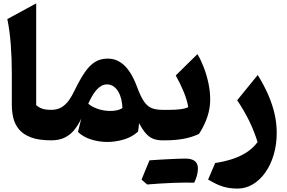

<svg xmlns="http://www.w3.org/2000/svg" viewBox="-20 -831 1698 1137"><path d="M194.3 -810.9 23.4 -718.1Q37.4 -650.9 43.7 -568.4Q50 -486 50 -397.8V-209.8Q50 -169.4 59 -131.9Q68 -94.4 92.8 -64.6Q117.5 -34.8 163.5 -17.4Q209.5 0 283 0H283.5V-180.5H283Q249.7 -180.5 229.2 -187.8Q208.7 -195.1 194.3 -208.5Z M613.9 -331.1Q636.2 -331.1 653.2 -318.8Q670.1 -306.6 681.5 -286.5Q692.9 -266.3 698.6 -241.4Q704.4 -216.5 704.9 -190.9Q690.1 -181.5 671.5 -177.7Q653 -174 633.6 -174Q593.9 -174 559.2 -186.1Q524.4 -198.2 502.6 -216.8Q512.7 -239.1 524.3 -259.7Q535.8 -280.3 549.3 -296.2Q562.8 -312.2 578.9 -321.6Q594.9 -331.1 613.9 -331.1ZM617.2 -483.9Q575.2 -483.9 542.9 -464.1Q510.6 -444.3 481.9 -402.5Q453.3 -360.7 421.2 -294.3Q407.4 -264.8 389.3 -238.8Q371.3 -212.7 345.7 -196.6Q320.1 -180.5 283.7 -180.5Q273.4 -180.5 268.3 -172.4Q263.2 -164.4 263.2 -142.9V-37.6Q263.2 -16.1 268.3 -8.1Q273.4 0 283.7 0Q331.7 0 364.9 -17Q398.1 -34 421.1 -63.1Q444.2 -92.1 461.1 -128.4L441.7 -49.5Q472.2 -20.2 518.9 -5.3Q565.6 9.6 615.2 9.6Q664.9 9.6 713.3 -4.9Q761.7 -19.4 797.4 -51.4Q799.8 -64.6 801.1 -76.8Q802.4 -89 803.4 -101.9Q825.7 -60.1 846.4 -38Q867 -16 890.2 -8Q913.4 0 941.7 0H942.2V-180.5H941.7Q903.6 -180.5 877.7 -191.1Q851.7 -201.7 831.9 -231.3Q812 -260.9 791.2 -317.7Q780.8 -346.4 765.6 -375.6Q750.5 -404.8 729.7 -429.4Q709 -454.1 681.2 -469Q653.3 -483.9 617.2 -483.9Z M1074.5 250.3Q1089.5 250.3 1099.8 250.5Q1110 250.7 1117.1 250.7Q1124.2 250.7 1130 251Q1141 228.7 1146.5 207.2Q1152 185.7 1152 166.8Q1152 137.4 1133.6 122.7Q1115.2 108.1 1077 108.1Q1033.5 128.4 990.1 149.3Q946.6 170.2 903.7 191Q860.8 211.8 818.2 232.7Q826.8 240.1 835.2 247.4Q843.6 254.7 851.2 261.4Q886.4 258.5 928 255.9Q969.6 253.3 1008.5 251.8Q1047.5 250.3 1074.5 250.3ZM851.2 261.4Q889 236.2 926.7 210.9Q964.4 185.7 1001.9 159.9Q1039.4 134.1 1077 108.1Q1063 108.1 1038.1 109Q1013.2 109.9 982.9 111.4Q952.6 113 921.8 114.7Q891 116.5 865.2 118.5Q853.4 146.8 841.7 175.1Q830.1 203.5 818.2 232.7Q826.8 240.1 835.2 247.4Q843.6 254.7 851.2 261.4ZM942.4 0H958Q1018.2 0 1067 -9Q1115.7 -17.9 1158.4 -37.9Q1190.3 -86.9 1207.5 -138Q1224.8 -189.1 1224.8 -240.2Q1224.8 -289.6 1214.2 -339Q1203.6 -388.5 1186.4 -432.9Q1169.3 -477.2 1149.3 -510.6L1020.8 -384.3Q1047.4 -336.9 1067.5 -288Q1087.7 -239.1 1094.9 -196.5Q1074.9 -187.3 1046.6 -183.9Q1018.4 -180.5 984.9 -180.5H942.4Q932.1 -180.5 927 -172.4Q921.9 -164.4 921.9 -142.9V-37.6Q921.9 -16.1 927 -8.1Q932.1 0 942.4 0Z M1618.7 -44.6Q1618.7 -100.6 1606.2 -155.8Q1593.8 -210.9 1569 -268.1Q1544.3 -325.4 1506.3 -386.9L1384.6 -237.5Q1428.5 -171.5 1457.3 -111.7Q1486 -51.8 1505.4 10.3Q1477.7 47.7 1438 72.7Q1398.3 97.7 1351.2 112.3Q1304 127 1254.2 134.3L1212.4 232.6Q1247.6 253.6 1276 265.2Q1304.4 276.9 1331 281.3Q1357.6 285.8 1386.7 285.8Q1434.2 285.8 1476.2 261.1Q1518.2 236.3 1550.3 191.7Q1582.4 147 1600.5 86.6Q1618.7 26.2 1618.7 -44.6Z"/></svg>

Font: Pinar FD VF
Style: Regular
Weight: 300
Designer: Amin Abedi
Version: Version 2.000